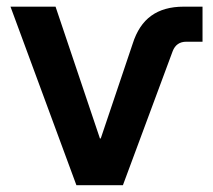

<svg xmlns="http://www.w3.org/2000/svg" viewBox="-20 -542 623 562"><path d="M203.6 0 10.7 -522.5H142.6L272.5 -136.7H274.9L368.2 -413.6Q385.7 -469.2 422.6 -495.8Q459.5 -522.5 517.6 -522.5H572.8V-419.9H525.4Q496.1 -419.9 485.4 -392.1L339.8 0Z"/></svg>

Font: Inter 28pt SemiBold
Style: Regular
Weight: 600
Designer: Rasmus Andersson
Foundry: rsms
Version: Version 4.001;git-66647c0bb